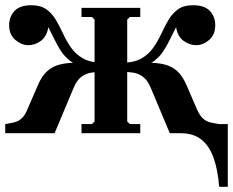

<svg xmlns="http://www.w3.org/2000/svg" viewBox="-20 -510 892 735"><path d="M672 -35H852V205H819Q814 140 797.5 94Q781 48 750.5 24Q720 0 672 0ZM467 -45 477 -35H517V0H292V-35H332L342 -45V-435L332 -445H292V-480H517V-445H477L467 -435ZM630 0 557 -174Q545 -203 527.5 -216Q510 -229 489.5 -232Q469 -235 447 -235V-270H547Q583 -270 610.5 -263Q638 -256 658.5 -237.5Q679 -219 694 -184L736 -87Q746 -66 758 -55.5Q770 -45 785 -41.5Q800 -38 819 -35V0ZM719 -490Q763 -490 783.5 -468Q804 -446 804 -414Q804 -377 780.5 -357Q757 -337 731 -337Q706 -337 683 -353.5Q660 -370 654 -406Q641 -381 630 -358Q619 -335 605.5 -314.5Q592 -294 572.5 -278.5Q553 -263 522.5 -254.5Q492 -246 447 -246V-270Q493 -270 521 -286Q549 -302 566.5 -327Q584 -352 597 -380Q610 -408 624.5 -433Q639 -458 661 -474Q683 -490 719 -490ZM189 0H0V-35Q19 -38 34 -41.5Q49 -45 61.5 -55.5Q74 -66 83 -87L125 -184Q140 -219 160.5 -237.5Q181 -256 209 -263Q237 -270 272 -270H372V-235Q351 -235 330 -232Q309 -229 291.5 -216Q274 -203 262 -174ZM100 -490Q136 -490 158 -474Q180 -458 194.5 -433Q209 -408 222 -380Q235 -352 252.5 -327Q270 -302 298.5 -286Q327 -270 372 -270V-246Q327 -246 296.5 -254.5Q266 -263 246.5 -278.5Q227 -294 213.5 -314.5Q200 -335 189 -358Q178 -381 165 -406Q159 -370 136.5 -353.5Q114 -337 88 -337Q63 -337 39 -357Q15 -377 15 -414Q15 -446 35.5 -468Q56 -490 100 -490Z"/></svg>

Font: Brygada 1918
Style: Regular
Weight: 400
Designer: Mateusz Machalski | Borys Kosmynka | Przemek Hoffer
Foundry: NIEPODLEGLA 2018
Version: Version 3.006